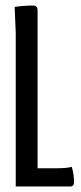

<svg xmlns="http://www.w3.org/2000/svg" viewBox="-20 -675 292 695"><path d="M186 -66Q222 -66 240 -71Q248 -43 248 -16Q248 0 234 0H37V-556L33 -650Q67 -655 100 -655Q116 -655 116 -638V-66Z"/></svg>

Font: el_Medula One
Style: Regular
Weight: 400
Designer: Luciano Vergara
Foundry: Luciano Vergara
Version: Version 1.002 August 17, 2020